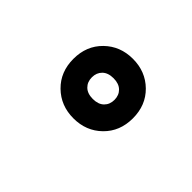

<svg xmlns="http://www.w3.org/2000/svg" viewBox="-49 -1216 766 766"><g transform="rotate(-45 333.5 -833.0)"><path d="M254.2 -953.1Q301.4 -1001.3 375 -1001.3Q448.6 -1001.3 495.8 -953.1Q543 -904.9 543 -833.3Q543 -761.7 495.8 -713.5Q448.6 -665.4 375 -665.4Q301.4 -665.4 254.2 -713.5Q207 -761.7 207 -833.3Q207 -904.9 254.2 -953.1ZM417.3 -880.5Q401 -897.1 375 -897.1Q349 -897.1 332.7 -880.5Q316.4 -863.9 316.4 -833.3Q316.4 -802.7 332.7 -786.1Q349 -769.5 375 -769.5Q401 -769.5 417.3 -786.1Q433.6 -802.7 433.6 -833.3Q433.6 -863.9 417.3 -880.5Z"/></g></svg>

Font: TypoPRO Monoid
Style: Bold
Weight: 700
Width: 4
Monospace: yes
Designer: Andreas Larsen (@larsenwork)
Version: Version 0.61